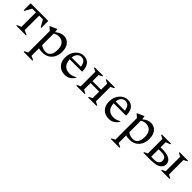

<svg xmlns="http://www.w3.org/2000/svg" viewBox="303 -1776 3322 3322"><g transform="rotate(45 1964.0 -115.0)"><path d="M30 -279V-450H462V-279H446L378 -403H286V-48L363 -16V0H129V-16L206 -48V-403H114L46 -279Z M540 230V214L603 182V-346L543 -398V-405L667 -460H673L681 -399H688Q726 -431 761 -445.5Q796 -460 837 -460Q888 -460 927 -434Q966 -408 988.5 -360.5Q1011 -313 1011 -247Q1011 -165 980.5 -107.5Q950 -50 898 -20Q846 10 784 10Q728 10 683 0V182L754 214V230ZM782 -391Q758 -391 732.5 -383.5Q707 -376 683 -361V-80Q713 -56 744 -47Q775 -38 813 -38Q861 -38 896 -78.5Q931 -119 931 -214Q931 -276 911 -315Q891 -354 857 -372.5Q823 -391 782 -391Z M1323 10Q1226 10 1170 -49Q1114 -108 1114 -205Q1114 -280 1143.5 -337.5Q1173 -395 1221.5 -427.5Q1270 -460 1327 -460Q1406 -460 1451.5 -405Q1497 -350 1497 -247L1492 -242H1193Q1194 -196 1211 -155.5Q1228 -115 1265.5 -90Q1303 -65 1366 -65Q1421 -65 1495 -105H1498V-95Q1475 -52 1429.5 -21Q1384 10 1323 10ZM1311 -416Q1263 -416 1232.5 -382.5Q1202 -349 1195 -288H1421Q1410 -356 1382.5 -386Q1355 -416 1311 -416Z M1659 -402 1596 -434V-450H1802V-434L1739 -402V-254H1949V-402L1886 -434V-450H2092V-434L2029 -402V-48L2092 -16V0H1886V-16L1949 -48V-207H1739V-48L1802 -16V0H1596V-16L1659 -48Z M2399 10Q2302 10 2246 -49Q2190 -108 2190 -205Q2190 -280 2219.5 -337.5Q2249 -395 2297.5 -427.5Q2346 -460 2403 -460Q2482 -460 2527.5 -405Q2573 -350 2573 -247L2568 -242H2269Q2270 -196 2287 -155.5Q2304 -115 2341.5 -90Q2379 -65 2442 -65Q2497 -65 2571 -105H2574V-95Q2551 -52 2505.5 -21Q2460 10 2399 10ZM2387 -416Q2339 -416 2308.5 -382.5Q2278 -349 2271 -288H2497Q2486 -356 2458.5 -386Q2431 -416 2387 -416Z M2672 230V214L2735 182V-346L2675 -398V-405L2799 -460H2805L2813 -399H2820Q2858 -431 2893 -445.5Q2928 -460 2969 -460Q3020 -460 3059 -434Q3098 -408 3120.5 -360.5Q3143 -313 3143 -247Q3143 -165 3112.5 -107.5Q3082 -50 3030 -20Q2978 10 2916 10Q2860 10 2815 0V182L2886 214V230ZM2914 -391Q2890 -391 2864.5 -383.5Q2839 -376 2815 -361V-80Q2845 -56 2876 -47Q2907 -38 2945 -38Q2993 -38 3028 -78.5Q3063 -119 3063 -214Q3063 -276 3043 -315Q3023 -354 2989 -372.5Q2955 -391 2914 -391Z M3817 -402V-48L3880 -16V0H3674V-16L3737 -48V-402L3674 -434V-450H3880V-434ZM3425 -277Q3519 -277 3570 -256.5Q3621 -236 3641 -205Q3661 -174 3661 -143Q3661 -73 3601 -36.5Q3541 0 3417 0H3239V-16L3302 -48V-402L3239 -434V-450H3465V-434L3382 -402V-277ZM3451 -229H3382V-47H3447Q3512 -47 3541.5 -70.5Q3571 -94 3571 -134Q3571 -180 3542.5 -204.5Q3514 -229 3451 -229Z"/></g></svg>

Font: Spectral
Style: Regular
Weight: 400
Designer: Jean-Baptiste Levee
Foundry: Production Type
Version: Version 2.001